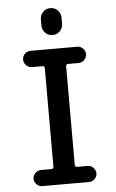

<svg xmlns="http://www.w3.org/2000/svg" viewBox="-62 -992 624 1033"><g transform="rotate(-5 250.0 -475.0)"><path d="M180.7 -86.9Q191.4 -86.9 192.4 -97.7V-631.8Q192.4 -642.6 180.7 -642.6H124Q106.4 -642.6 93.3 -655.8Q80.1 -668.9 80.1 -687Q80.1 -705.1 93.3 -717.8Q106.4 -730.5 124 -730.5H376Q393.6 -730.5 406.7 -717.8Q419.9 -705.1 419.9 -687Q419.9 -668.9 406.7 -655.8Q393.6 -642.6 376 -642.6H319.3Q308.6 -642.6 307.6 -631.8V-97.7Q307.6 -86.9 319.3 -86.9H376Q393.6 -86.9 406.7 -73.7Q419.9 -60.5 419.9 -43Q419.9 -25.4 406.7 -12.7Q393.6 0 376 0H124Q106.4 0 93.3 -12.7Q80.1 -25.4 80.1 -43Q80.1 -60.5 93.3 -73.7Q106.4 -86.9 124 -86.9ZM194.3 -893.6Q194.3 -917 210.4 -933.6Q226.6 -950.2 250 -950.2Q273.4 -950.2 289.6 -933.6Q305.7 -917 305.7 -893.6V-861.3Q305.7 -837.9 289.6 -821.3Q273.4 -804.7 250 -804.7Q226.6 -804.7 210.4 -821.3Q194.3 -837.9 194.3 -861.3Z"/></g></svg>

Font: Rounded-X Mgen+ 1mn medium
Style: Regular
Weight: 500
Designer: [Source Han Sans]
Ryoko NISHIZUKA  (kana & ideographs); Paul D. Hunt (Latin, Greek & Cyrillic); Wenlong ZHANG  (bopomofo
Version: Version 1.059.20150602